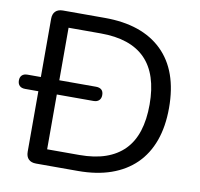

<svg xmlns="http://www.w3.org/2000/svg" viewBox="-88 -788 909 871"><g transform="rotate(10 367.0 -352.5)"><path d="M133 0Q110.5 0 98.5 -12Q86.5 -24 86.5 -46.5V-658.5Q86.5 -681 98.5 -693Q110.5 -705 133 -705H326Q497.5 -705 590.5 -614.8Q683.5 -524.5 683.5 -353Q683.5 -267.5 659.8 -201.8Q636 -136 590.2 -91.2Q544.5 -46.5 478.2 -23.2Q412 0 326 0ZM171.5 -72.5H320Q389 -72.5 440.2 -90.2Q491.5 -108 525.8 -142.8Q560 -177.5 577 -230.2Q594 -283 594 -353Q594 -493 525.5 -562.8Q457 -632.5 320 -632.5H171.5ZM25.5 -325Q8.5 -325 -0.2 -333.8Q-9 -342.5 -9 -358Q-9 -373.5 -0.2 -382Q8.5 -390.5 25.5 -390.5H340.5Q357 -390.5 366 -382.5Q375 -374.5 375 -358Q375 -342.5 366 -333.8Q357 -325 340.5 -325Z"/></g></svg>

Font: Nunito ExtraLight
Style: Regular
Weight: 200
Designer: Vernon Adams
Foundry: Vernon Adams
Version: Version 3.602;April 4, 2023;FontCreator 14.0.0.2856 64-bit